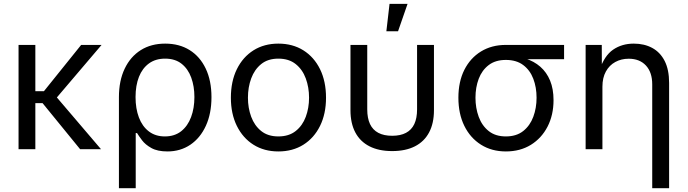

<svg xmlns="http://www.w3.org/2000/svg" viewBox="-20 -781 3600 1005"><path d="M165 -545.9V0H77.1V-545.9ZM511.7 -545.9 252.4 -241.2H131.8V-303.7H210L404.8 -545.9ZM399.4 0 200.7 -243.7 248 -305.7 508.8 0Z M602.5 204.1V-272.5Q602.5 -358.4 632.6 -421.4Q662.6 -484.4 716.8 -518.6Q771 -552.7 844.7 -552.7Q918.5 -552.7 972.7 -518.8Q1026.9 -484.9 1056.9 -421.9Q1086.9 -358.9 1086.9 -272.5Q1086.9 -186.5 1057.6 -122.6Q1028.3 -58.6 976.3 -23.4Q924.3 11.7 856.4 11.7Q804.2 11.7 772.5 -6.1Q740.7 -23.9 723.6 -46.6Q706.5 -69.3 697.3 -84.5H690.4V204.1ZM842.8 -66.9Q894 -66.9 928.5 -94.2Q962.9 -121.6 980.2 -168.2Q997.6 -214.8 997.6 -272.9Q997.6 -329.1 981 -374.8Q964.4 -420.4 930.4 -447.3Q896.5 -474.1 844.2 -474.1Q794.4 -474.1 759.8 -449Q725.1 -423.8 707.3 -378.7Q689.5 -333.5 689.5 -272.9Q689.5 -212.9 707 -166.3Q724.6 -119.6 759 -93.3Q793.5 -66.9 842.8 -66.9Z M1437 11.7Q1362.8 11.7 1306.9 -23.4Q1251 -58.6 1219.7 -122.1Q1188.5 -185.5 1188.5 -269.5Q1188.5 -355 1219.7 -418.7Q1251 -482.4 1306.9 -517.6Q1362.8 -552.7 1437 -552.7Q1511.7 -552.7 1567.9 -517.6Q1624 -482.4 1655.3 -418.7Q1686.5 -355 1686.5 -269.5Q1686.5 -185.5 1655.3 -122.1Q1624 -58.6 1567.9 -23.4Q1511.7 11.7 1437 11.7ZM1437 -66.9Q1492.2 -66.9 1527.8 -95.2Q1563.5 -123.5 1580.6 -169.7Q1597.7 -215.8 1597.7 -269.5Q1597.7 -323.7 1580.6 -370.4Q1563.5 -417 1527.8 -445.6Q1492.2 -474.1 1437 -474.1Q1382.3 -474.1 1347.2 -445.6Q1312 -417 1294.9 -370.6Q1277.8 -324.2 1277.8 -269.5Q1277.8 -215.8 1294.9 -169.7Q1312 -123.5 1347.2 -95.2Q1382.3 -66.9 1437 -66.9Z M2032.7 9.8Q1962.9 9.8 1914.1 -15.1Q1865.2 -40 1839.8 -87.9Q1814.5 -135.7 1814.5 -204.1V-545.9H1902.3V-208.5Q1902.3 -162.6 1916.7 -131.8Q1931.2 -101.1 1960.2 -85.7Q1989.3 -70.3 2032.7 -70.3Q2076.2 -70.3 2105.2 -85.7Q2134.3 -101.1 2148.7 -131.8Q2163.1 -162.6 2163.1 -208.5V-545.9H2251.5V-204.1Q2251.5 -135.7 2226.1 -87.9Q2200.7 -40 2151.9 -15.1Q2103 9.8 2032.7 9.8ZM2002.4 -617.2 2019 -760.7H2113.3L2063.5 -617.2Z M2627.9 11.7Q2553.7 11.7 2497.6 -23.7Q2441.4 -59.1 2410.4 -122.3Q2379.4 -185.5 2379.4 -269.5Q2379.4 -353.5 2410.6 -415.5Q2441.9 -477.5 2497.8 -511.7Q2553.7 -545.9 2627.9 -545.9H2932.6V-471.2H2693.4L2627.9 -467.3Q2573.2 -467.3 2538.1 -440.4Q2502.9 -413.6 2485.8 -368.7Q2468.8 -323.7 2468.8 -269.5Q2468.8 -215.8 2485.8 -169.4Q2502.9 -123 2538.1 -95Q2573.2 -66.9 2627.9 -66.9Q2683.1 -66.9 2718.8 -95.2Q2754.4 -123.5 2771.5 -169.7Q2788.6 -215.8 2788.6 -269.5Q2788.6 -323.7 2771.5 -368.7Q2754.4 -413.6 2718.8 -440.4Q2683.1 -467.3 2627.9 -467.3V-489.3Q2683.6 -489.3 2729.5 -474.9Q2775.4 -460.4 2808.3 -431.6Q2841.3 -402.8 2859.4 -359.1Q2877.4 -315.4 2877.4 -256.8Q2877.4 -179.2 2846.2 -118.4Q2814.9 -57.6 2758.8 -22.9Q2702.6 11.7 2627.9 11.7Z M3133.3 -327.1V0H3045.4V-545.9H3129.9L3130.4 -413.6H3118.2Q3143.1 -489.3 3189.2 -521Q3235.4 -552.7 3297.4 -552.7Q3352.5 -552.7 3394.3 -530Q3436 -507.3 3459.2 -461.7Q3482.4 -416 3482.4 -346.7V204.1H3394V-339.4Q3394 -402.3 3361.1 -438Q3328.1 -473.6 3271 -473.6Q3231.9 -473.6 3200.7 -456.5Q3169.4 -439.5 3151.4 -406.7Q3133.3 -374 3133.3 -327.1Z"/></svg>

Font: Inter Variable
Style: Regular
Weight: 400
Designer: Rasmus Andersson
Foundry: rsms
Version: Version 4.001;git-9221beed3